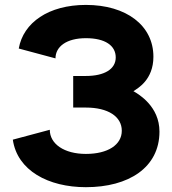

<svg xmlns="http://www.w3.org/2000/svg" viewBox="-20 -756 707 789"><path d="M333 -443.8H280.8V-314H333C424.3 -314 480.5 -276.9 480.5 -218.8C480.5 -160.6 422.9 -123.5 333 -123.5C243.7 -123.5 184.6 -164.6 184.6 -222.7L32.7 -182.1C50.8 -55.2 178.7 13.2 333 13.2C508.8 13.2 635.3 -67.4 635.3 -215.3C635.3 -318.8 550.3 -368.7 528.3 -381.3C545.9 -393.1 610.4 -427.7 610.4 -522.9C610.4 -651.4 499 -735.8 333 -735.8C179.7 -735.8 75.7 -663.1 57.1 -556.6L208 -516.1C208 -564.5 253.4 -599.1 333 -599.1C412.6 -599.1 455.6 -568.4 455.6 -520C455.6 -471.7 408.7 -443.8 333 -443.8Z"/></svg>

Font: Giphurs ExtraBold
Style: Regular
Weight: 800
Version: Version 1.000